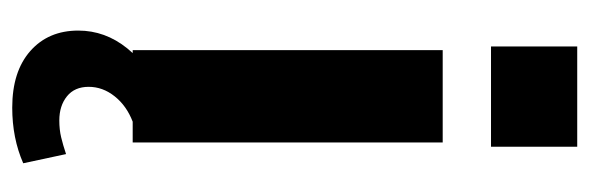

<svg xmlns="http://www.w3.org/2000/svg" viewBox="-345 -422 964 314"><g transform="rotate(90 137.0 -265.0)"><path d="M62 0V-507H213V0ZM56 -586V-727H220V-586ZM156 197Q97 197 63.5 167.5Q30 138 30 89Q30 45 59 9Q88 -27 136 -45L179 0Q153 10 137.5 29.5Q122 49 122 72Q122 95 137.5 107.5Q153 120 177 120Q192 120 204.5 117Q217 114 232 109L247 179Q206 197 156 197Z"/></g></svg>

Font: Mulish ExtraBold
Style: Regular
Weight: 800
Designer: Vernon Adams
Foundry: Vernon Adams
Version: Version 3.603; ttfautohint (v1.8.3)